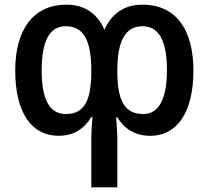

<svg xmlns="http://www.w3.org/2000/svg" viewBox="-20 -571 891 820"><path d="M588 -551C513 -551 458 -515 426 -444C395 -514 341 -551 264 -551C118 -551 45 -439 45 -270C45 -88 116 9 230 9C296 9 340 -22 370 -71H375C372 -41 370 -7 370 26V229H481V24C481 -8 478 -41 476 -70H481C510 -22 556 9 622 9C735 9 806 -89 806 -270C806 -440 735 -551 588 -551ZM261 -459C336 -459 370 -400 370 -269C370 -149 345 -84 261 -84C192 -84 158 -146 158 -269C158 -398 192 -459 261 -459ZM589 -459C659 -459 693 -396 693 -271C693 -150 659 -84 592 -84C511 -84 481 -142 481 -269C481 -396 515 -459 589 -459Z"/></svg>

Font: Noto Sans UI SemiCondensed Medium
Style: Regular
Weight: 500
Width: 4
Designer: Monotype Design Team
Foundry: Monotype Imaging Inc.
Version: Version 1.901